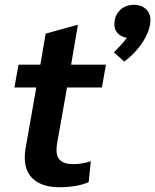

<svg xmlns="http://www.w3.org/2000/svg" viewBox="-20 -769 646 799"><path d="M83 -113Q83 -130 86 -149L131 -405H40L57 -500H148L170 -629L300 -665H304L276 -500H421L404 -405H259L217 -169Q215 -151 215 -145Q215 -86 283 -86Q322 -86 358 -98L349 -11Q301 10 226 10Q158 10 120.5 -22Q83 -54 83 -113ZM606 -686Q606 -645 575.5 -596.5Q545 -548 497 -513L454 -551Q459 -557 476.5 -574.5Q494 -592 508 -612Q485 -615 470.5 -630Q456 -645 456 -667Q456 -704 479 -726.5Q502 -749 539 -749Q568 -749 587 -731.5Q606 -714 606 -686Z"/></svg>

Font: Sarabun
Style: Bold Italic
Weight: 700
Italic angle: -10°
Designer: Suppakit Chalermlarp | Katatrad Co.,Ltd.
Foundry: Cadson Demak Co.,Ltd.
Version: Version 1.000; ttfautohint (v1.6)